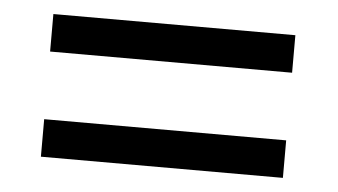

<svg xmlns="http://www.w3.org/2000/svg" viewBox="-32 -533 637 362"><g transform="rotate(5 286.0 -352.0)"><path d="M56 -416H514V-487H56ZM56 -217H514V-288H56Z"/></g></svg>

Font: Noto Sans Mro
Style: Regular
Weight: 400
Designer: Monotype Design Team
Foundry: Monotype Imaging Inc.
Version: Version 2.001